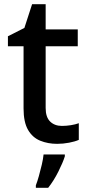

<svg xmlns="http://www.w3.org/2000/svg" viewBox="-20 -680 423 921"><path d="M277 -76Q298 -76 320 -79.5Q342 -83 358 -89V-9Q340 -1 311.5 4.5Q283 10 254 10Q210 10 173 -5Q136 -20 114.5 -57Q93 -94 93 -160V-458H18V-506L97 -546L134 -660H199V-539H353V-458H199V-162Q199 -118 220.5 -97Q242 -76 277 -76ZM291 70Q282 99 260 143Q238 187 211 221H152V209Q159 191 166.5 164.5Q174 138 180.5 110Q187 82 189 61H291Z"/></svg>

Font: Noto Sans Sinhala UI Medium
Style: Regular
Weight: 500
Designer: Jelle Bosma - Monotype Design Team
Foundry: Monotype Imaging Inc.
Version: Version 2.006; ttfautohint (v1.8.4.7-5d5b)